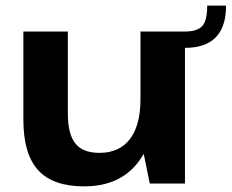

<svg xmlns="http://www.w3.org/2000/svg" viewBox="-20 -652 823 682"><path d="M221 -249Q221 -176 247.5 -142.5Q274 -109 333 -109Q404 -109 441.5 -158Q479 -207 479 -300L535 -381V-312Q535 -157 469 -73.5Q403 10 279 10Q168 10 115.5 -47.5Q63 -105 63 -227V-540H221ZM637 0H512L479 -162V-540H637ZM637 -540Q680 -540 698 -559Q716 -578 716 -632H783Q783 -482 637 -482Z"/></svg>

Font: Pathway Extreme 28pt
Style: Bold
Weight: 700
Designer: Eduardo Rodriguez Tunni
Foundry: Eduardo Rodriguez Tunni
Version: Version 1.001;gftools[0.9.26]